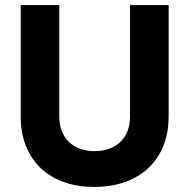

<svg xmlns="http://www.w3.org/2000/svg" viewBox="-20 -720 742 753"><path d="M61.1 -263.8V-700H212.5V-263.8Q212.5 -222.1 229.3 -191.3Q246.2 -160.4 277.6 -143.8Q309 -127.2 351.1 -127.2Q393.2 -127.2 424.8 -143.8Q456.3 -160.4 473.2 -191.3Q490 -222.1 490 -263.8V-700H641.4V-263.8Q641.4 -179.1 605.9 -116.9Q570.5 -54.6 504.4 -20.8Q438.4 13.1 349.1 13.1Q260.8 13.1 195.9 -20.8Q131 -54.6 96.1 -116.9Q61.1 -179.1 61.1 -263.8Z"/></svg>

Font: Oak Sans Light
Style: Regular
Weight: 400
Designer: Erik Kennedy, Walven
Foundry: Erik Kennedy, Walven
Version: Version 1.100;Glyphs 3.1.2 (3151)